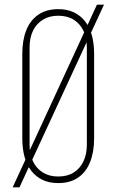

<svg xmlns="http://www.w3.org/2000/svg" viewBox="-20 -774 498 818"><path d="M228 6Q190 6 161.5 -7.5Q133 -21 113.5 -46Q94 -71 84.5 -106Q75 -141 75 -185V-544Q75 -603 92 -645.5Q109 -688 143.5 -711.5Q178 -735 228 -735Q266 -735 294.5 -721.5Q323 -708 342.5 -683Q362 -658 371.5 -623Q381 -588 381 -544V-185Q381 -127 364 -84Q347 -41 313 -17.5Q279 6 228 6ZM228 -22Q267 -22 294 -39Q321 -56 335.5 -86.5Q350 -117 350 -157V-572Q350 -613 335.5 -643Q321 -673 294 -690Q267 -707 228 -707Q190 -707 162.5 -690Q135 -673 120.5 -643Q106 -613 106 -572V-157Q106 -117 120.5 -86.5Q135 -56 162.5 -39Q190 -22 228 -22ZM34 24 393 -754H423L63 24Z"/></svg>

Font: Hubot Sans Condensed ExtraLight
Style: Regular
Weight: 200
Width: 3
Designer: Deni Anggara
Foundry: GitHub, Inc., Subsidiary of Microsoft Corporation
Version: Version 2.000